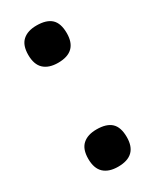

<svg xmlns="http://www.w3.org/2000/svg" viewBox="-127 -508 419 520"><g transform="rotate(-30 83.0 -248.0)"><path d="M83 -27Q54 -27 38.5 -41.5Q23 -56 23 -86Q23 -116 38.5 -130Q54 -144 82 -144Q113 -144 128 -130Q143 -116 143 -85Q143 -27 83 -27ZM83 -352Q54 -352 38.5 -366.5Q23 -381 23 -411Q23 -441 38.5 -455Q54 -469 82 -469Q113 -469 128 -455Q143 -441 143 -410Q143 -352 83 -352Z"/></g></svg>

Font: Bricolage Grotesque SemiCondensed
Style: Regular
Weight: 400
Width: 4
Designer: Mathieu Triay
Foundry: Atelier Triay
Version: Version 1.001;gftools[0.9.33.dev8+g029e19f]